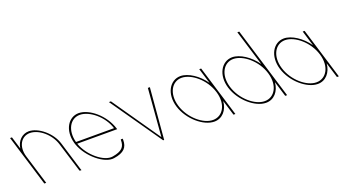

<svg xmlns="http://www.w3.org/2000/svg" viewBox="-148 -1346 3467 1915"><g transform="rotate(-20 1586.0 -388.5)"><path d="M-32.2 -420.9C-21.7 -498.1 34.3 -552.3 103.9 -553C204.3 -553 333.1 -449 369.7 -326L463.2 -20L467.6 -9H448.6L444.5 -19L349.7 -326C314.2 -442 203.7 -532 110 -533C17.5 -533 -38.6 -442 -3.2 -326L-0.1 -316L90.4 -20L93.4 -10H73.4L70.4 -20L-20.1 -316L-23.2 -326L-89.5 -543L-92.6 -553H-72.6L-69.5 -543Z M511.8 -291H915.5C875.5 -422 744.9 -532 639.5 -533C538.3 -533 475.5 -427.2 511.8 -291ZM497.9 -271H497.6L494.6 -281L491.5 -291H491.7C452 -436.3 524.6 -552 633.4 -553C747.4 -553 893 -430 938.6 -281L941.6 -271H931.6H517.8C565.1 -134.1 713.2 -13.4 806.9 -30C908.1 -47 940.1 -83 939.8 -156L940.7 -163H960.7L961.6 -150C961.8 -71 923.6 -26 814.7 -10C712.1 7.6 549 -124.9 497.9 -271Z M966.5 -539 956.2 -553H978.2L982 -547L1328.9 -46L1369.5 -547L1369.7 -553H1391.7L1390 -539L1345.8 -16L1345.9 -10H1334L1330.5 -16Z M1574.6 -281C1529 -430 1601.7 -552 1713.4 -553C1796.5 -553 1899 -485.1 1965.3 -389.8L1918.5 -543L1915.4 -553H1935.4L1938.5 -543L2017.4 -285C2017.8 -283.7 2018.2 -282.3 2018.6 -281L2098.4 -20L2101.4 -10H2081.4L2078.4 -20L2031.6 -172.9C2023.9 -77.3 1963.5 -9.3 1879.4 -10C1765.4 -10 1619.8 -133 1574.6 -281ZM1594.6 -281C1637.4 -141 1769.6 -29 1873.3 -30C1977.1 -30 2041.4 -137.8 1999.9 -276.7L1998.6 -281C1955.5 -422 1824.8 -532 1719.5 -533C1615.5 -533 1551.5 -422 1594.6 -281Z M2123.3 -282C2078 -430 2150.7 -552 2262.4 -553C2345.5 -553 2448 -485.1 2514.2 -390.2L2401.5 -759L2398.4 -769H2418.4L2421.5 -759L2566.1 -286C2566.5 -284.7 2566.9 -283.3 2567.3 -282L2647.4 -20L2650.4 -10H2630.4L2627.4 -20L2580.5 -173.3C2572.9 -77.3 2512.5 -9.3 2428.4 -10C2314.4 -10 2168.8 -133 2123.3 -282ZM2143.3 -282C2186.4 -141 2318.6 -29 2422.3 -30C2526.1 -30 2590.4 -137.8 2548.6 -277.7L2547.3 -282C2504.5 -422 2373.9 -532 2268.5 -533C2164.5 -533 2100.5 -422 2143.3 -282Z M2672.6 -281C2627 -430 2699.7 -552 2811.4 -553C2894.5 -553 2997 -485.1 3063.3 -389.8L3016.5 -543L3013.4 -553H3033.4L3036.5 -543L3115.4 -285C3115.8 -283.7 3116.2 -282.3 3116.6 -281L3196.4 -20L3199.4 -10H3179.4L3176.4 -20L3129.6 -172.9C3121.9 -77.3 3061.5 -9.3 2977.4 -10C2863.4 -10 2717.8 -133 2672.6 -281ZM2692.6 -281C2735.4 -141 2867.6 -29 2971.3 -30C3075.1 -30 3139.4 -137.8 3097.9 -276.7L3096.6 -281C3053.5 -422 2922.8 -532 2817.5 -533C2713.5 -533 2649.5 -422 2692.6 -281Z"/></g></svg>

Font: Nordica Plus
Style: NordicaClassicUltLtCondOpObl
Weight: 300
Version: Version 1.01